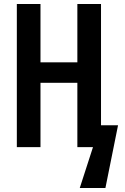

<svg xmlns="http://www.w3.org/2000/svg" viewBox="-20 -734 624 958"><path d="M484 -109H569L506 204H378L444 0H366V-321H182V0H64V-714H182V-423H366V-714H484Z"/></svg>

Font: Noto Sans Display ExtraCondensed SemiBold
Style: Regular
Weight: 600
Width: 2
Designer: Monotype Design Team
Foundry: Monotype Imaging Inc.
Version: Version 2.003